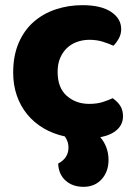

<svg xmlns="http://www.w3.org/2000/svg" viewBox="-20 -521 534 743"><path d="M326 -367Q301 -367 278.5 -359Q256 -351 239.5 -335.5Q223 -320 213 -297Q203 -274 203 -243Q203 -181 238.5 -150Q274 -119 325 -119Q355 -119 377 -126Q399 -133 416 -141Q436 -127 446 -110.5Q456 -94 456 -71Q456 -40 433 -19Q410 2 368 10Q383 27 391.5 49.5Q400 72 400 98Q400 143 373.5 172.5Q347 202 303 202Q261 202 234 178Q207 154 205 112Q245 91 245 50Q245 39 242 29Q239 19 231 7Q185 -3 148 -25Q111 -47 85 -79Q59 -111 45 -151.5Q31 -192 31 -240Q31 -306 52.5 -355.5Q74 -405 111 -437Q148 -469 196.5 -485Q245 -501 299 -501Q371 -501 410 -475Q449 -449 449 -408Q449 -389 440 -372.5Q431 -356 419 -344Q402 -352 378 -359.5Q354 -367 326 -367Z"/></svg>

Font: Baloo Tammudu
Style: Regular
Weight: 400
Designer: Omkar Shende and Ek Type
Foundry: Ek Type
Version: Version 1.007;PS 1.000;hotconv 1.0.88;makeotf.lib2.5.647800